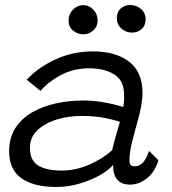

<svg xmlns="http://www.w3.org/2000/svg" viewBox="-20 -735 688 766"><path d="M203.5 11Q116.5 11 66.5 -23.2Q16.5 -57.5 16.5 -131.5Q16.5 -185.5 41.2 -224Q66 -262.5 108.2 -286.8Q150.5 -311 203 -322.5Q255.5 -334 311.5 -334Q347 -334 381 -328.8Q415 -323.5 439.8 -317.2Q464.5 -311 471.5 -308Q477 -336 474.5 -368Q472 -417 433 -439.8Q394 -462.5 336.5 -462.5Q273.5 -462.5 223.2 -435.8Q173 -409 141.5 -372.5L86.5 -417Q132 -466 201.2 -498Q270.5 -530 351 -530Q441 -530 494.8 -489.2Q548.5 -448.5 548.5 -364Q548.5 -341 543.5 -313.2Q538.5 -285.5 530.5 -256.5Q518 -213 507.2 -169.8Q496.5 -126.5 496.5 -95.5Q496.5 -80.5 502 -76Q507.5 -71.5 518.5 -71.5Q554.5 -71.5 574.5 -133L612 -95.5Q597 -47 565.2 -22.8Q533.5 1.5 499 1.5Q431 1.5 431 -77Q415.5 -57.5 380.5 -37.2Q345.5 -17 299.2 -3Q253 11 203.5 11ZM227.5 -54.5Q280.5 -54.5 334.5 -77.5Q388.5 -100.5 427 -135.5Q436 -171.5 443.5 -198Q451 -224.5 458.5 -249Q444.5 -254.5 402.8 -263.5Q361 -272.5 304 -272.5Q255.5 -272.5 208.5 -258.8Q161.5 -245 130.5 -216.8Q99.5 -188.5 99.5 -145Q99.5 -95.5 131.8 -75Q164 -54.5 227.5 -54.5ZM507 -605Q482.5 -605 464.2 -621.2Q446 -637.5 446 -662.5Q446 -687 461.5 -701Q477 -715 499.5 -715Q524.5 -715 542.8 -699Q561 -683 561 -658Q561 -633 545 -619Q529 -605 507 -605ZM312 -598Q290 -598 271.8 -612.8Q253.5 -627.5 253.5 -652Q253.5 -678.5 271.2 -696.5Q289 -714.5 311.5 -714.5Q335.5 -714.5 352.5 -696.5Q369.5 -678.5 369.5 -652.5Q369.5 -629 352 -613.5Q334.5 -598 312 -598Z"/></svg>

Font: Grandstander Light
Style: Italic
Weight: 300
Italic angle: -15°
Designer: Tyler Finck
Foundry: Etcetera Type Co
Version: Version 1.200; ttfautohint (v1.8.3)